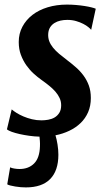

<svg xmlns="http://www.w3.org/2000/svg" viewBox="-20 -588 469 840"><path d="M31.2 -109.4Q39.1 -102.5 52.2 -94.2Q65.4 -85.9 82.5 -78.6Q99.6 -71.3 119.6 -66.4Q139.6 -61.5 161.6 -61.5Q175.8 -61.5 191.2 -64.2Q206.5 -66.9 219 -74.2Q231.4 -81.5 239.5 -94.5Q247.6 -107.4 247.6 -127.4Q247.6 -144.5 240.7 -159.2Q233.9 -173.8 222.2 -187.3Q210.4 -200.7 194.3 -213.6Q178.2 -226.6 159.7 -239.7Q144.5 -250.5 127.4 -265.9Q110.4 -281.2 95.7 -301.8Q81.1 -322.3 71.5 -347.7Q62 -373 62 -404.3Q62 -440.9 77.9 -470.9Q93.8 -501 121.8 -522.7Q149.9 -544.4 188.7 -556.2Q227.5 -567.9 272.9 -567.9Q292.5 -567.9 312.5 -566.2Q332.5 -564.5 349.6 -561.8Q366.7 -559.1 379.6 -555.9Q392.6 -552.7 398.9 -549.8L378.9 -457.5Q375.5 -461.9 366.7 -469.2Q357.9 -476.6 344.2 -483.6Q330.6 -490.7 313 -495.8Q295.4 -501 274.4 -501Q258.8 -501 244.4 -497.8Q230 -494.6 218.3 -487.3Q206.5 -480 199.2 -468.3Q191.9 -456.5 190.9 -439.9Q189.9 -422.9 195.3 -408.2Q200.7 -393.6 211.7 -379.9Q222.7 -366.2 238.5 -352.8Q254.4 -339.4 273.9 -324.7Q293.9 -309.6 312.5 -293.2Q331.1 -276.9 345.5 -257.3Q359.9 -237.8 368.7 -213.9Q377.4 -189.9 377.4 -159.2Q377.4 -124.5 365.5 -97.2Q353.5 -69.8 332.5 -49.6Q311.5 -29.3 283.2 -15.9Q254.9 -2.4 222.7 3.9Q228 21 231.7 44.2Q235.4 67.4 235.4 88.9Q235.4 158.7 199.5 195.3Q163.6 231.9 93.3 231.9Q83.5 231.9 71 231Q58.6 230 46.9 228Q35.2 226.1 25.4 223.6Q15.6 221.2 11.7 218.3L24.4 144Q30.8 147.5 42.5 149.4Q54.2 151.4 65.4 151.4Q105 151.4 129.2 127.2Q153.3 103 154.8 52.2Q155.3 40 154.5 29.3Q153.8 18.6 152.8 9.8Q130.9 9.3 108.2 6.1Q85.4 2.9 65.9 -1.5Q46.4 -5.9 31.5 -11.2Q16.6 -16.6 10.3 -22Z"/></svg>

Font: Merriweather Bold
Style: Italic
Weight: 700
Italic angle: -7°
Designer: Eben Sorkin ( eben@eyebytes.com )
Foundry: Eben Sorkin ( eben@eyebytes.com )
Version: Version 1.5; ttfautohint (v0.97) -l 13 -r 13 -G 200 -x 24 -f